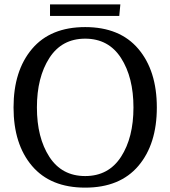

<svg xmlns="http://www.w3.org/2000/svg" viewBox="-20 -844 780 879"><path d="M613.5 -620Q698 -520 698 -352Q698 -184 613.5 -84.5Q529 15 370 15Q211 15 126.5 -84.5Q42 -184 42 -352Q42 -520 126.5 -620Q211 -720 370 -720Q529 -720 613.5 -620ZM206 -578.5Q149 -490 149 -352Q149 -214 206 -126Q263 -38 370 -38Q477 -38 534 -126Q591 -214 591 -352Q591 -490 534 -578.5Q477 -667 370 -667Q263 -667 206 -578.5ZM526 -771H209V-824H531Z"/></svg>

Font: Andada
Style: Regular
Weight: 400
Designer: Carolina Giovagnoli
Foundry: Carolina Giovagnoli
Version: Version 1.003